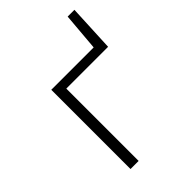

<svg xmlns="http://www.w3.org/2000/svg" viewBox="-211 -809 903 903"><g transform="rotate(-45 240.5 -358.0)"><path d="M112 -527H394L410 -716H455L444 -481H166V0H112Z"/></g></svg>

Font: Nebula Sans Light
Style: Regular
Weight: 300
Designer: Paul D. Hunt for Adobe (as Source Sans)
Foundry: Nebula Entertainment & Broadcasting LLC
Version: Version 1.010